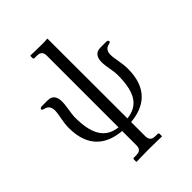

<svg xmlns="http://www.w3.org/2000/svg" viewBox="-250 -814 1137 1137"><g transform="rotate(-45 319.0 -245.0)"><path d="M282 -20C199.5 -30.2 141 -81.5 141 -242C141 -281 154 -325 154 -363C154 -399 142 -430 99 -430H54C43 -430 34 -429 34 -418C34 -413 40 -411 47 -409C76 -403 87 -384 87 -357C87 -323 71 -276 71 -226C71 -60.2 165.4 0.5 282 10.5V127C282 155 273 171 239 171H220C215 171 212 174 212 179V198L214 200C214 200 282 198 318 198C357 198 425 200 425 200L427 198V179C427 174 423 171 418 171H400C367 171 357 155 357 127L356.9 10.4C473.8 0.3 567 -60.5 567 -226C567 -276 552 -323 552 -357C552 -384 562 -403 591 -409C599 -411 604 -413 604 -418C604 -429 596 -430 585 -430H540C497 -430 484 -399 484 -363C484 -325 498 -281 498 -242C498 -81.7 443.5 -30.4 356.8 -20.1C356.5 -242.7 356.3 -465.4 356 -688L355 -690C355 -690 332 -688 318 -688C282 -688 214 -690 214 -690L212 -688V-670C212 -665 215 -662 220 -662H239C273 -662 282 -646 282 -618Z"/></g></svg>

Font: Libertinus Math
Style: Regular
Weight: 400
Designer: Philipp H. Poll
Foundry: Khaled Hosny
Version: Version 6.2